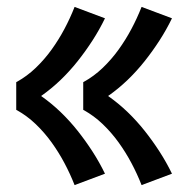

<svg xmlns="http://www.w3.org/2000/svg" viewBox="-20 -618 540 556"><path d="M390 -82Q377 -115 360.5 -146Q344 -177 323.5 -205.5Q303 -234 277.5 -258.5Q252 -283 221 -300V-380Q252 -397 277.5 -421.5Q303 -446 323.5 -474.5Q344 -503 360.5 -534Q377 -565 390 -598L478 -565Q462 -532 442 -501Q422 -470 399 -441Q376 -412 349.5 -386.5Q323 -361 293 -340Q323 -319 349.5 -293.5Q376 -268 399 -239Q422 -210 442 -179Q462 -148 478 -115ZM196 -82Q183 -115 166.5 -146Q150 -177 129.5 -205.5Q109 -234 83.5 -258.5Q58 -283 27 -300V-380Q58 -397 83.5 -421.5Q109 -446 129.5 -474.5Q150 -503 166.5 -534Q183 -565 196 -598L284 -565Q268 -532 248 -501Q228 -470 205 -441Q182 -412 155.5 -386.5Q129 -361 99 -340Q129 -319 155.5 -293.5Q182 -268 205 -239Q228 -210 248 -179Q268 -148 284 -115Z"/></svg>

Font: Iosevka SS18 Heavy
Style: Regular
Weight: 900
Monospace: yes
Designer: Belleve Invis
Foundry: Belleve Invis
Version: Version 25.1.1; ttfautohint (v1.8.4)